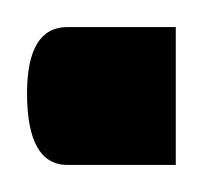

<svg xmlns="http://www.w3.org/2000/svg" viewBox="-50 -122 150 142"><path d="M0 -102H80V0H0Q-30 0 -30 -53Q-30 -102 0 -102Z"/></svg>

Font: Readex Pro
Style: Regular
Weight: 400
Designer: Bonnie Shaver-Troup, Thomas Jockin
Foundry: Lexend
Version: Version 1.204; ttfautohint (v1.8.4.7-5d5b)